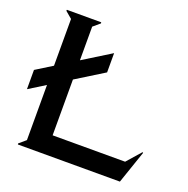

<svg xmlns="http://www.w3.org/2000/svg" viewBox="-125 -819 920 938"><g transform="rotate(20 335.0 -350.0)"><path d="M15.1 -269V-369.1L100.1 -421.9V-665L64.9 -694.8L65.9 -700.2H244.1L245.1 -694.8L210 -665V-490.2L355 -580.1V-480L210 -390.1V-100.1H586.9L650.9 -172.9L654.8 -170.9L596.2 0H65.9L64.9 -4.9L100.1 -35.2V-321.8Z"/></g></svg>

Font: Tiffany Gothic CC
Style: Regular
Weight: 400
Designer: indestructible type*
Foundry: Cowboy Collective
Version: Version 1.000